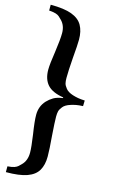

<svg xmlns="http://www.w3.org/2000/svg" viewBox="-149 -888 663 1119"><g transform="rotate(15 182.5 -328.0)"><path d="M10 142Q37 140 51 135Q65 130 72.5 123Q80 116 89 107Q117 79 117 31Q117 -1 106 -77Q94 -153 94 -192Q94 -243 127 -279Q144 -297 164.5 -309Q185 -321 220 -326V-330Q152 -341 123 -374Q94 -407 94 -464Q94 -498 106 -575Q117 -652 117 -690Q117 -736 89 -764Q80 -773 72.5 -780Q65 -787 51 -791.5Q37 -796 10 -798V-833Q91 -833 137 -816Q183 -799 202.5 -764.5Q222 -730 222 -679Q222 -647 215 -567Q209 -487 209 -445Q209 -426 212 -413Q215 -400 228 -384Q241 -367 272 -357Q288 -352 304.5 -349Q321 -346 346 -345L345 -311Q320 -310 304.5 -307Q289 -304 273 -299Q241 -289 228 -272Q215 -256 212 -243Q209 -230 209 -211Q209 -179 215 -97Q222 -16 222 27Q222 77 202.5 110.5Q183 144 137 160.5Q91 177 10 177Z"/></g></svg>

Font: Shafarik
Style: Regular
Weight: 400
Version: Version 1.001; ttfautohint (v1.8.4.7-5d5b)